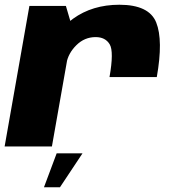

<svg xmlns="http://www.w3.org/2000/svg" viewBox="-32 -618 736 810"><path d="M430 -293H629.5Q657 -448.5 627 -523.2Q597 -598 471.5 -598Q358 -598 276.2 -539Q194.5 -480 178.5 -392.5L248 -349.5Q255.5 -393 290 -427.2Q324.5 -461.5 371.5 -461.5Q412.5 -461.5 430.8 -431Q449 -400.5 430 -293ZM-12.5 0H187L274.5 -496L246 -593H92ZM153.5 172H221L316 29H207Z"/></svg>

Font: Anybody UltraCondensed Thin ExtraBold
Style: Italic
Weight: 800
Italic angle: -10°
Version: Version 1.111